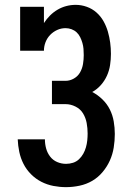

<svg xmlns="http://www.w3.org/2000/svg" viewBox="-20 -763 540 791"><path d="M252 8Q226 8 200 3Q174 -2 150.5 -14Q127 -26 108 -45Q89 -64 77 -87.5Q65 -111 59.5 -137Q54 -163 53 -189H165Q165 -170 170 -151.5Q175 -133 186.5 -118Q198 -103 215.5 -95.5Q233 -88 252 -88Q267 -88 281 -92.5Q295 -97 305.5 -107Q316 -117 323 -129.5Q330 -142 334 -156Q338 -170 339.5 -184.5Q341 -199 341 -213Q341 -235 337 -256.5Q333 -278 322 -296Q311 -314 291 -324Q271 -334 250 -334H194V-430H250Q268 -430 284.5 -439.5Q301 -449 310 -465Q319 -481 322 -499.5Q325 -518 325 -536Q325 -549 324 -561.5Q323 -574 319.5 -586Q316 -598 310.5 -609.5Q305 -621 296 -629.5Q287 -638 275 -642.5Q263 -647 250 -647Q232 -647 215.5 -639.5Q199 -632 186.5 -619Q174 -606 167.5 -589Q161 -572 161 -554H63V-735H161V-668Q172 -685 186 -699Q200 -713 217 -723Q234 -733 253 -738Q272 -743 292 -743Q315 -743 337.5 -735Q360 -727 377.5 -711.5Q395 -696 406.5 -675.5Q418 -655 424.5 -632.5Q431 -610 434 -587Q437 -564 437 -541Q437 -518 433.5 -495Q430 -472 420.5 -451Q411 -430 395.5 -412.5Q380 -395 360 -384Q383 -372 402 -353.5Q421 -335 432.5 -312Q444 -289 448.5 -263Q453 -237 453 -211Q453 -183 448.5 -155Q444 -127 432.5 -101.5Q421 -76 402.5 -54Q384 -32 360 -18Q336 -4 308 2Q280 8 252 8Z"/></svg>

Font: Iosevka Curly Slab
Style: Bold
Weight: 700
Monospace: yes
Designer: Belleve Invis
Foundry: Belleve Invis
Version: Version 22.1.2; ttfautohint (v1.8.4)